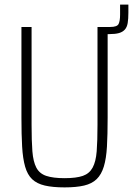

<svg xmlns="http://www.w3.org/2000/svg" viewBox="-20 -805 577 833"><path d="M412 -657V-688H458Q488 -688 494.5 -701Q501 -714 501 -742V-785H537V-750Q537 -723 534 -705Q531 -687 521.5 -676.5Q512 -666 496 -661.5Q480 -657 454 -657ZM260 8Q209 8 174.5 0Q140 -8 119.5 -27.5Q99 -47 89 -82Q79 -117 76 -169Q73 -221 73 -295V-688H117V-264Q117 -193 120.5 -148.5Q124 -104 137.5 -78Q151 -52 180.5 -42Q210 -32 260 -32Q311 -32 339.5 -42Q368 -52 382 -78Q396 -104 399.5 -148.5Q403 -193 403 -264V-688H447V-295Q447 -221 444 -169Q441 -117 430.5 -82.5Q420 -48 399.5 -28Q379 -8 345 0Q311 8 260 8Z"/></svg>

Font: Saira Condensed ExtraLight
Style: Regular
Weight: 250
Width: 3
Designer: Hector Gatti with collaboration of the Omnibus-Type team
Foundry: Omnibus-Type
Version: Version 1.101